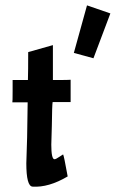

<svg xmlns="http://www.w3.org/2000/svg" viewBox="-20 -686 431 715"><path d="M243 -389V-306H176Q174 -296 173 -216L171 -146V-148Q171 -93 183 -93Q188 -93 201 -102Q214 -111 215 -111Q218 -107 232 -29Q161 13 101 9Q78 7 78 -78Q78 -86 81 -174Q81 -175 83 -305H26Q27 -306 27 -347V-388H84Q85 -423 85 -492L177 -518V-388Q242 -388 243 -389ZM304 -666 391 -636 328 -469 255 -489Z"/></svg>

Font: GFS Neohellenic Rg
Style: Bold
Weight: 700
Designer: Designed by Takis Katsoulidis and George D. Matthiopoulos.
Foundry: Designed by Takis Katsoulidis and George D. Matthiopoulos.
Version: Version 1.0